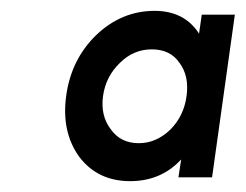

<svg xmlns="http://www.w3.org/2000/svg" viewBox="-20 -727 453 354"><path d="M352 -700 347 -665Q320 -707 265 -707Q204 -707 157 -662Q111 -617 102 -550Q93 -484 126 -438Q160 -393 220 -393Q277 -393 314 -433L309 -400H371L413 -700ZM260 -636Q294 -636 311 -611Q329 -587 324 -550Q319 -513 294 -488Q268 -463 236 -463Q202 -463 184 -489Q165 -514 170 -550Q175 -586 201 -611Q226 -636 260 -636Z"/></svg>

Font: Unageo
Style: Medium-Italic
Weight: 500
Designer: Richard Sepsi
Foundry: Richard Sepsi
Version: Version 2.000